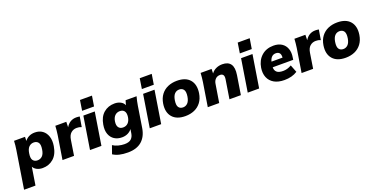

<svg xmlns="http://www.w3.org/2000/svg" viewBox="-46 -1665 5483 2814"><g transform="rotate(-20 2695.5 -258.0)"><path d="M-19 216 74 -370Q80 -404 83 -439Q86 -474 88 -508H259L257 -444Q282 -479 322 -499Q362 -519 414 -519Q484 -519 532.5 -483.5Q581 -448 602 -384Q623 -320 609 -236Q589 -112 518 -50.5Q447 11 348 11Q298 11 259 -9Q220 -29 203 -62L159 216ZM315 -121Q360 -121 390.5 -151Q421 -181 431 -246Q444 -322 420 -354.5Q396 -387 350 -387Q306 -387 275 -357Q244 -327 234 -262Q221 -186 245 -153.5Q269 -121 315 -121Z M659 0 718 -369Q723 -403 726.5 -438.5Q730 -474 732 -508H903L901 -424Q958 -519 1062 -519Q1077 -519 1090 -517.5Q1103 -516 1115 -514L1089 -357Q1069 -366 1053.5 -369Q1038 -372 1014 -372Q962 -372 924.5 -339.5Q887 -307 876 -236L839 0Z M1176 -580 1201 -740H1388L1362 -580ZM1088 0 1169 -508H1347L1266 0Z M1601 224Q1526 224 1469.5 210.5Q1413 197 1370 169L1415 42Q1450 66 1499.5 79Q1549 92 1595 92Q1664 92 1697.5 62.5Q1731 33 1740 -21L1750 -87Q1727 -54 1686.5 -34Q1646 -14 1595 -14Q1527 -14 1477.5 -45.5Q1428 -77 1405.5 -137.5Q1383 -198 1398 -284Q1417 -399 1487 -459Q1557 -519 1658 -519Q1712 -519 1753 -496.5Q1794 -474 1807 -437L1828 -508H1999Q1990 -474 1982 -439Q1974 -404 1969 -370L1917 -41Q1896 87 1817 155.5Q1738 224 1601 224ZM1659 -145Q1706 -145 1736.5 -175.5Q1767 -206 1776 -263Q1785 -325 1762 -356Q1739 -387 1693 -387Q1646 -387 1615 -356.5Q1584 -326 1575 -268Q1566 -207 1589.5 -176Q1613 -145 1659 -145Z M2108 -580 2133 -740H2320L2294 -580ZM2020 0 2101 -508H2279L2198 0Z M2575 11Q2439 11 2373.5 -65Q2308 -141 2328 -272Q2341 -354 2383 -409Q2425 -464 2488.5 -491.5Q2552 -519 2630 -519Q2766 -519 2830.5 -443Q2895 -367 2875 -236Q2862 -154 2820.5 -99Q2779 -44 2716 -16.5Q2653 11 2575 11ZM2585 -121Q2627 -121 2657 -151Q2687 -181 2698 -246Q2710 -322 2687 -354.5Q2664 -387 2619 -387Q2576 -387 2546.5 -357Q2517 -327 2506 -262Q2494 -186 2516.5 -153.5Q2539 -121 2585 -121Z M2925 0 2984 -370Q2994 -437 2998 -508H3169L3167 -438Q3197 -479 3241.5 -499Q3286 -519 3338 -519Q3428 -519 3467 -464Q3506 -409 3488 -295L3441 0H3263L3310 -296Q3317 -343 3301.5 -363Q3286 -383 3254 -383Q3211 -383 3183.5 -356Q3156 -329 3149 -285L3103 0Z M3636 -580 3661 -740H3848L3822 -580ZM3548 0 3629 -508H3807L3726 0Z M4120 11Q4023 11 3960 -25.5Q3897 -62 3870.5 -126.5Q3844 -191 3857 -275Q3875 -387 3949 -453Q4023 -519 4136 -519Q4213 -519 4264 -485.5Q4315 -452 4336 -393Q4357 -334 4344 -259L4339 -224H4019Q4018 -175 4048 -148Q4078 -121 4146 -121Q4179 -121 4211 -130Q4243 -139 4277 -159L4322 -43Q4279 -15 4228 -2Q4177 11 4120 11ZM4131 -402Q4090 -402 4065 -375.5Q4040 -349 4031 -308H4203Q4207 -356 4188 -379Q4169 -402 4131 -402Z M4388 0 4447 -369Q4452 -403 4455.5 -438.5Q4459 -474 4461 -508H4632L4630 -424Q4687 -519 4791 -519Q4806 -519 4819 -517.5Q4832 -516 4844 -514L4818 -357Q4798 -366 4782.5 -369Q4767 -372 4743 -372Q4691 -372 4653.5 -339.5Q4616 -307 4605 -236L4568 0Z M5075 11Q4939 11 4873.5 -65Q4808 -141 4828 -272Q4841 -354 4883 -409Q4925 -464 4988.5 -491.5Q5052 -519 5130 -519Q5266 -519 5330.5 -443Q5395 -367 5375 -236Q5362 -154 5320.5 -99Q5279 -44 5216 -16.5Q5153 11 5075 11ZM5085 -121Q5127 -121 5157 -151Q5187 -181 5198 -246Q5210 -322 5187 -354.5Q5164 -387 5119 -387Q5076 -387 5046.5 -357Q5017 -327 5006 -262Q4994 -186 5016.5 -153.5Q5039 -121 5085 -121Z"/></g></svg>

Font: Mulish Black
Style: Italic
Weight: 900
Italic angle: -9°
Designer: Vernon Adams
Foundry: Vernon Adams
Version: Version 3.603; ttfautohint (v1.8.3)